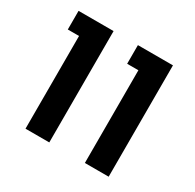

<svg xmlns="http://www.w3.org/2000/svg" viewBox="-131 -724 881 867"><g transform="rotate(30 309.5 -290.5)"><path d="M43 0ZM411.1 -483.4H352.5V-580.6H535.2V0H411.1ZM101.6 -483.4H43V-580.6H225.6V0H101.6Z"/></g></svg>

Font: Heebo Medium
Style: Regular
Weight: 500
Designer: Oded Ezer
Foundry: Meir Sadan
Version: Version 2.001; ttfautohint (v1.5.14-ce02) -l 8 -r 50 -G 200 